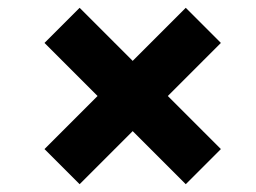

<svg xmlns="http://www.w3.org/2000/svg" viewBox="-20 -562 656 492"><path d="M184 -90 94 -180 230 -316 94 -452 184 -542 320 -406 456 -542 546 -452 410 -316 546 -180 456 -90 320 -226Z"/></svg>

Font: Kufam Black
Style: Italic
Weight: 900
Italic angle: -11°
Designer: Artur Schmal
Foundry: Original Type
Version: Version 1.301; ttfautohint (v1.8.3)